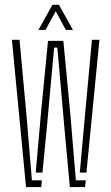

<svg xmlns="http://www.w3.org/2000/svg" viewBox="-20 -762 454 782"><path d="M264.5 0 243.5 -228.5 213.5 -568H200.5L169.5 -228.5L153 -59H125.5L146.5 -296.5L175.5 -595.5H238L266.5 -296.5L289 -27.5H329.5L326.5 0ZM86 0 28.5 -600H59.5L87.5 -296.5L110 -27.5H150.5L148 0ZM305 -59 326.5 -296.5 354.5 -600H385L332 -59ZM136.5 -640 193.5 -742.5H220L277 -640H248L207 -716.5L165.5 -640Z"/></svg>

Font: Big Shoulders Stencil Display ExtraLight
Style: Regular
Weight: 250
Designer: Patric King
Foundry: XO Type Co
Version: Version 2.001